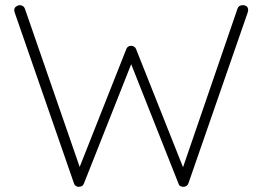

<svg xmlns="http://www.w3.org/2000/svg" viewBox="-20 -722 1014 742"><path d="M918 -702Q927 -702 933 -697.5Q939 -693 939 -683Q939 -679 937 -673L708 -13Q706 -7 700.5 -3.5Q695 0 690 0Q683 0 677.5 -2.5Q672 -5 670 -12L483 -484H491L304 -12Q301 -5 295.5 -2.5Q290 0 283 0Q278 0 273 -3.5Q268 -7 266 -13L37 -673Q35 -679 35 -682Q35 -692 42.5 -697Q50 -702 57 -702Q63 -702 68.5 -698.5Q74 -695 76 -689L291 -68L284 -67L468 -532Q470 -538 475 -541.5Q480 -545 487 -545Q493 -545 498.5 -541.5Q504 -538 506 -532L692 -64L683 -63L898 -689Q900 -695 905 -698.5Q910 -702 918 -702Z"/></svg>

Font: Quicksand Light Light
Style: Regular
Weight: 300
Version: Version 3.006